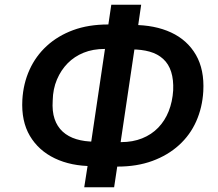

<svg xmlns="http://www.w3.org/2000/svg" viewBox="-20 -770 925 816"><path d="M338 26 356 -89 388 -64H374Q282 -64 213 -97Q144 -130 107 -192.5Q70 -255 75 -346Q79 -415 105.5 -473.5Q132 -532 179 -575Q226 -618 291 -642Q356 -666 440 -666H468L437 -642L453 -750H580L564 -640L530 -664H544Q638 -664 707 -632Q776 -600 812.5 -537Q849 -474 844 -382Q840 -313 814 -254.5Q788 -196 740.5 -153Q693 -110 627.5 -86Q562 -62 480 -62H450L482 -87L465 26ZM364 -143 430 -588 452 -562H425Q375 -562 335.5 -546Q296 -530 267.5 -501Q239 -472 222 -432Q205 -392 204 -343Q201 -297 212 -264.5Q223 -232 246.5 -210.5Q270 -189 304.5 -178.5Q339 -168 382 -168H398ZM489 -141 467 -166H495Q544 -166 584 -182Q624 -198 652.5 -227.5Q681 -257 697 -297.5Q713 -338 716 -386Q718 -431 707.5 -464.5Q697 -498 673.5 -519.5Q650 -541 616 -550.5Q582 -560 539 -560H521L555 -585Z"/></svg>

Font: Nunitoga
Style: Bold Italic
Weight: 700
Italic angle: -9°
Designer: Vernon Adams
Foundry: Vernon Adams
Version: Version 1.0